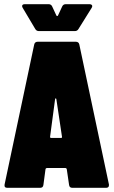

<svg xmlns="http://www.w3.org/2000/svg" viewBox="-20 -900 544 920"><path d="M356 -761 419 -862C421 -865 422 -868 422 -871C422 -876 417 -880 409 -880H295C287 -880 281 -876 278 -869L258 -826C256 -822 252 -822 250 -826L230 -869C227 -876 221 -880 213 -880H99C91 -880 86 -877 86 -871C86 -868 87 -865 89 -862L149 -761C153 -754 159 -751 167 -751H338C346 -751 352 -754 356 -761ZM327 0H488C497 0 502 -4 502 -12C502 -13 502 -15 502 -16L360 -687C358 -696 352 -700 343 -700H161C152 -700 146 -696 144 -687L2 -16C0 -5 5 0 15 0H172C181 0 187 -4 188 -14L198 -89C198 -92 202 -95 205 -95H293C296 -95 300 -92 300 -89L311 -14C312 -4 318 0 327 0ZM220 -245 244 -425C245 -430 249 -430 250 -425L277 -245C278 -241 276 -239 272 -239H225C221 -239 220 -241 220 -245Z"/></svg>

Font: Barlow Condensed Black
Style: Regular
Weight: 900
Width: 3
Designer: Jeremy Tribby
Foundry: Tribby Type
Version: Version 1.422;hotconv 1.0.109;makeotfexe 2.5.65596